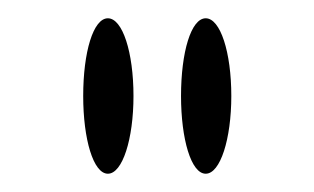

<svg xmlns="http://www.w3.org/2000/svg" viewBox="-20 -838 343 210"><path d="M98 -648C114 -648 126 -686 126 -733C126 -781 114 -818 98 -818C82 -818 71 -781 71 -733C71 -686 82 -648 98 -648ZM178 -733C178 -686 189 -648 205 -648C221 -648 233 -686 233 -733C233 -781 221 -818 205 -818C189 -818 178 -781 178 -733Z"/></svg>

Font: 寒蝉无机体 CompactMedium
Style: Regular
Weight: 500
Width: 3
Designer: ChillTanhei {Warren2060}; 
Source Han Sans {Ryoko NISHIZUKA 西塚涼子 (kana, bopomofo & ideographs); Paul D. Hunt (Latin, Gre
Foundry: ChillType&Adobe
Version: Version 1.000;Glyphs 3.1.1 (3135)